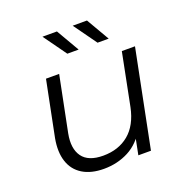

<svg xmlns="http://www.w3.org/2000/svg" viewBox="-131 -849 934 973"><g transform="rotate(-20 336.0 -363.0)"><path d="M267 5Q198 5 152.5 -23Q107 -51 90 -103Q73 -155 86 -226L146 -525H217L157 -226Q142 -148 174 -103.5Q206 -59 286 -59Q369 -59 424.5 -105Q480 -151 499 -243L555 -525H626L521 0H453L483 -151L498 -126Q461 -58 400.5 -26.5Q340 5 267 5ZM454 -607 365 -731H442L514 -607ZM291 -607 202 -731H280L352 -607Z"/></g></svg>

Font: MOST Montserrat
Style: Italic
Weight: 400
Italic angle: -11.3°
Designer: Julieta Ulanovsky
Foundry: Julieta Ulanovsky
Version: Version 8.000;March 11, 2024;FontCreator 15.0.0.2926 64-bit